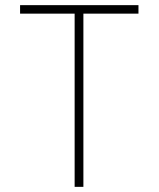

<svg xmlns="http://www.w3.org/2000/svg" viewBox="-20 -726 616 746"><path d="M58 -706H518V-673H304V0H270V-673H58Z"/></svg>

Font: Josefin Sans Thin ExtraLight
Style: Regular
Weight: 250
Version: Version 2.001